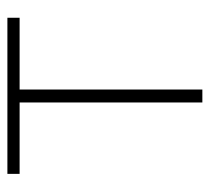

<svg xmlns="http://www.w3.org/2000/svg" viewBox="-44 -523 567 519"><g transform="rotate(-90 239.5 -263.5)"><path d="M29 -494H222V0H257V-494H451V-527H29Z"/></g></svg>

Font: Kinto Sans Thin
Style: Regular
Weight: 100
Designer: Authors: Ryoko NISHIZUKA  (kana & ideographs); Paul D. Hunt (Latin, Greek & Cyrillic); Wenlong ZHANG  (bopomofo); Sandol
Foundry: Adobe Systems Incorporated, ookami Inc.
Version: Version 0.001